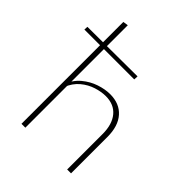

<svg xmlns="http://www.w3.org/2000/svg" viewBox="-218 -829 945 945"><g transform="rotate(45 255.0 -356.5)"><path d="M410 0V-247Q410 -314 378.5 -352Q347 -390 289 -390Q259 -390 224 -379Q189 -368 159 -343Q129 -318 113 -277L100 -283Q118 -330 151.5 -358Q185 -386 224 -399Q263 -412 298 -412Q363 -412 400 -370.5Q437 -329 437 -253V0ZM92 0V-709L119 -713V0ZM330 -547H-17L-16 -567L331 -569Z"/></g></svg>

Font: Ysabeau Office Thin
Style: Regular
Weight: 250
Designer: Christian Thalmann (Catharsis Fonts)
Version: Version 2.001;gftools[0.9.30]; featfreeze: tnum,lnum,ss02